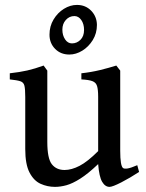

<svg xmlns="http://www.w3.org/2000/svg" viewBox="-20 -730 581 765"><path d="M534.2 -44.9Q498.5 -21.5 463.4 -3.4Q428.2 14.6 416.5 14.6Q398.9 14.6 387 -5.6Q375 -25.9 371.1 -76.2Q330.6 -37.6 299.6 -18.1Q268.6 1.5 244.4 8.1Q220.2 14.6 199.2 14.6Q168.9 14.6 141.8 2.4Q114.7 -9.8 97.7 -42.5Q80.6 -75.2 80.6 -136.2V-343.8Q80.6 -374.5 77.4 -388.2Q74.2 -401.9 61.3 -406.2Q48.3 -410.6 19 -413.6V-438Q58.6 -442.4 88.6 -449.2Q118.7 -456.1 153.8 -468.8L168.5 -448.7V-164.6Q168.5 -98.6 186.5 -75.7Q204.6 -52.7 237.3 -52.7Q265.1 -52.7 297.1 -69.3Q329.1 -85.9 371.1 -127.9V-343.8Q371.1 -373 366.7 -387.2Q362.3 -401.4 348.1 -406.7Q334 -412.1 304.2 -413.6V-438Q343.8 -442.4 378.7 -450.9Q413.6 -459.5 443.4 -468.8L459 -448.7V-128.9Q459 -69.3 470.2 -60.5Q475.6 -56.6 488.8 -58.8Q502 -61 526.9 -71.8ZM366.2 -630.9Q366.2 -597.2 349.6 -570.3Q333 -543.5 307.9 -528.1Q282.7 -512.7 256.3 -512.7Q221.7 -512.7 199.5 -535.4Q177.2 -558.1 177.2 -591.8Q177.2 -625.5 193.4 -652.3Q209.5 -679.2 234.6 -694.8Q259.8 -710.4 286.6 -710.4Q320.8 -710.4 343.3 -687.3Q365.7 -664.1 366.2 -630.9ZM314.9 -610.8Q314.9 -634.3 304 -650.1Q293 -666 276.4 -666Q256.3 -666 242.4 -650.6Q228.5 -635.3 228.5 -611.8Q228.5 -589.4 239.3 -573.2Q250 -557.1 266.6 -557.1Q286.1 -557.1 300.5 -571.3Q314.9 -585.4 314.9 -610.8Z"/></svg>

Font: Gentium Book Plus
Style: Regular
Weight: 400
Designer: Victor Gaultney, Annie Olsen, Iska Routamaa, Becca Hirsbrunner
Foundry: SIL International
Version: Version 6.101